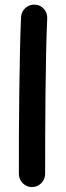

<svg xmlns="http://www.w3.org/2000/svg" viewBox="-20 -734 279 810"><path d="M126.5 -714.4Q149.4 -713.9 164.8 -696.8Q180.2 -679.7 179.2 -656.7Q176.3 -594.7 174.6 -512Q172.9 -429.2 171.9 -338.4Q170.9 -247.6 170.7 -159.7Q170.4 -71.8 170.4 0Q170.4 22.5 154.1 38.8Q137.7 55.2 114.7 55.2Q92.3 55.2 75.9 38.8Q59.6 22.5 59.6 0Q59.6 -72.3 59.8 -160.2Q60.1 -248 61.3 -339.4Q62.5 -430.7 64.2 -514.4Q65.9 -598.1 68.8 -661.6Q69.8 -684.6 86.9 -700Q104 -715.3 126.5 -714.4Z"/></svg>

Font: Mikhak SemiBold
Style: Regular
Weight: 600
Designer: Amin Abedi
Version: Version 3.3